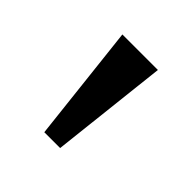

<svg xmlns="http://www.w3.org/2000/svg" viewBox="-85 -782 386 386"><g transform="rotate(45 108.0 -589.0)"><path d="M86 -464 58 -714H159L131 -464Z"/></g></svg>

Font: Noto Serif Gurmukhi
Style: Regular
Weight: 400
Designer: Vaibhav Singh and the Monotype Design Team
Foundry: Monotype Imaging Inc.
Version: Version 2.003